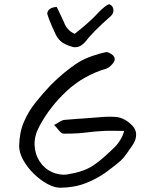

<svg xmlns="http://www.w3.org/2000/svg" viewBox="-20 -875 700 902"><path d="M264 7Q235 7 201.5 -11.5Q168 -30 138 -59.5Q108 -89 89 -123.5Q70 -158 70 -189Q71 -252 92 -301.5Q113 -351 147 -393.5Q181 -436 219 -476Q249 -506 282 -533.5Q315 -561 350 -583Q376 -599 412 -611.5Q448 -624 477 -630Q486 -632 502.5 -621.5Q519 -611 519 -597Q519 -586 505.5 -571.5Q492 -557 481 -553Q374 -522 294 -448Q214 -374 164 -280Q141 -237 142.5 -194Q144 -151 166 -117Q188 -83 225 -66Q241 -59 259 -56Q277 -53 293 -55Q336 -62 365 -72Q394 -82 417 -97Q440 -112 464 -133Q488 -154 519 -184Q528 -192 542.5 -213.5Q557 -235 563 -260Q530 -260 511.5 -260.5Q493 -261 470 -260Q430 -258 402.5 -254.5Q375 -251 348 -249Q321 -247 280 -247Q269 -247 257 -262Q245 -277 234 -288Q247 -294 259.5 -302.5Q272 -311 285 -312Q320 -315 342 -316.5Q364 -318 386.5 -319.5Q409 -321 444 -324Q483 -328 520 -326Q557 -324 590 -296Q618 -273 619.5 -245.5Q621 -218 600 -189Q589 -174 575 -153.5Q561 -133 546 -119Q518 -95 477.5 -65.5Q437 -36 384 -15Q331 6 264 7ZM320 -655Q297 -661 276.5 -673Q256 -685 242 -712Q230 -738 222 -756.5Q214 -775 210 -786Q202 -808 202 -810Q202 -824 214.5 -833Q227 -842 247 -842L280 -772Q294 -732 331 -716Q399 -770 433 -806Q436 -810 447.5 -821.5Q459 -833 473 -844Q487 -855 495 -855Q513 -845 513 -827Q513 -811 500 -799Q414 -723 381 -679Q352 -646 320 -655Z"/></svg>

Font: Mynerve
Style: Regular
Weight: 400
Designer: Carolina Short
Foundry: Carolina Short
Version: Version 1.000; ttfautohint (v1.8.4.7-5d5b)